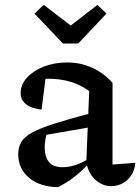

<svg xmlns="http://www.w3.org/2000/svg" viewBox="-20 -759 577 790"><path d="M437 7Q404 7 375 -17Q346 -41 335 -89L347 -384Q279 -435 179 -435Q162 -435 144 -433Q126 -431 110 -427L170 -457L151 -308Q108 -313 86.5 -330.5Q65 -348 65 -376Q65 -411 91 -439.5Q117 -468 160.5 -485Q204 -502 256 -502Q312 -502 360 -480Q408 -458 443 -418V-82L537 -89Q534 -59 520 -37.5Q506 -16 484 -4.5Q462 7 437 7ZM219 11Q144 10 99.5 -27.5Q55 -65 55 -125Q55 -153 67.5 -174.5Q80 -196 113 -214Q146 -232 207.5 -251.5Q269 -271 365 -296V-238L140 -199L174 -214Q169 -199 166.5 -183Q164 -167 164 -153Q164 -113 182 -92Q200 -71 238 -71Q265 -71 294 -81Q323 -91 356 -113V-98Q327 -65 294.5 -38Q262 -11 219 11ZM239 -580 122 -703 160 -739 271 -654 381 -739 418 -703 302 -580Z"/></svg>

Font: Piazzolla Thin SemiBold
Style: Regular
Weight: 600
Version: Version 2.005